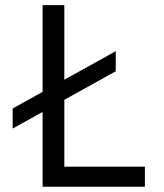

<svg xmlns="http://www.w3.org/2000/svg" viewBox="-20 -713 626 733"><path d="M28.3 -222.2 142.6 -285.6V0H533.2V-76.7H225.6V-332L421.9 -440.9V-517.6L225.6 -408.7V-693.4H142.6V-362.3L28.3 -298.8Z"/></svg>

Font: Cascadia Mono PL SemiLight
Style: Regular
Weight: 350
Monospace: yes
Designer: Aaron Bell
Foundry: Saja Typeworks
Version: Version 2404.023